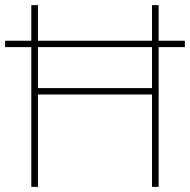

<svg xmlns="http://www.w3.org/2000/svg" viewBox="-20 -734 746 754"><path d="M103 0V-549H0V-574H103V-714H129V-574H577V-714H603V-574H706V-549H603V0H577V-363H129V0ZM129 -388H577V-549H129Z"/></svg>

Font: Noto Sans Bengali Thin
Style: Regular
Weight: 100
Designer: Jelle Bosma - Monotype Design Team
Foundry: Monotype Imaging Inc.
Version: Version 2.003; ttfautohint (v1.8.4.7-5d5b)